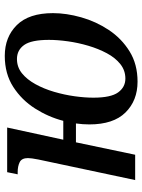

<svg xmlns="http://www.w3.org/2000/svg" viewBox="84 -670 596 804"><g transform="rotate(-90 382.0 -268.0)"><path d="M30 0 116 -405Q119 -419 120.5 -431Q122 -443 122 -449Q122 -475 105 -483.5Q88 -492 63 -492H54L63 -536H250L199 -301H278Q294 -363 329.5 -419Q365 -475 420 -510.5Q475 -546 550 -546Q629 -546 679 -495.5Q729 -445 729 -344Q729 -288 711.5 -226Q694 -164 658.5 -110.5Q623 -57 569 -23.5Q515 10 442 10Q363 10 313 -40.5Q263 -91 263 -192Q263 -219 267 -248H188L136 0ZM455 -41Q489 -41 515.5 -62Q542 -83 561 -118.5Q580 -154 592.5 -196.5Q605 -239 611 -282Q617 -325 617 -361Q617 -435 595.5 -465Q574 -495 537 -495Q503 -495 477 -474Q451 -453 431.5 -417.5Q412 -382 399.5 -339.5Q387 -297 381 -254Q375 -211 375 -175Q375 -102 397 -71.5Q419 -41 455 -41Z"/></g></svg>

Font: Noto Serif SemiCondensed Medium
Style: Italic
Weight: 500
Width: 4
Italic angle: -12°
Designer: Monotype Design Team
Foundry: Monotype Imaging Inc.
Version: Version 2.013